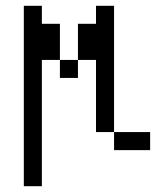

<svg xmlns="http://www.w3.org/2000/svg" viewBox="-20 -520 540 665"><path d="M500 0V-62.5H375V0ZM62.5 -500Q62.5 -500 62.5 125H125V-312.5H187.5V-250H250V-312.5H187.5Q187.5 -312.5 187.5 -437.5H125V-500ZM375 -62.5V-500H312.5V-437.5H250Q250 -437.5 250 -312.5H312.5Q312.5 -312.5 312.5 -62.5Z"/></svg>

Font: BFUnifontExMono
Style: Regular
Weight: 500
Version: Version 15.0.06